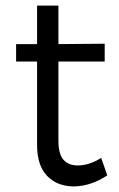

<svg xmlns="http://www.w3.org/2000/svg" viewBox="-20 -669 430 693"><path d="M38.1 -446.8V-509.8H113.8V-648.9H190.9V-509.8L357.9 -511.2V-446.8H190.9V-160.2Q190.9 -113.8 208.7 -92.8Q226.6 -71.8 261.2 -71.8Q301.8 -71.8 345.2 -99.1L367.2 -36.1Q309.6 2.4 248 3.9Q187 3.9 150.4 -33.7Q113.8 -71.3 113.8 -146V-446.8Z"/></svg>

Font: Montserrat Light
Style: Regular
Weight: 300
Designer: Julieta Ulanovsky
Foundry: Julieta Ulanovsky
Version: Version 1.000;PS 002.000;hotconv 1.0.70;makeotf.lib2.5.58329